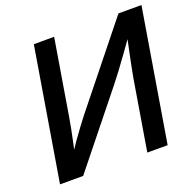

<svg xmlns="http://www.w3.org/2000/svg" viewBox="-127 -860 1007 993"><g transform="rotate(-20 376.0 -364.0)"><path d="M630.9 0H519L583.5 -389.2Q587.4 -410.2 594.2 -444.8Q601.1 -479.5 610.8 -526.1Q620.6 -572.8 632.3 -627.9L648.9 -621.6Q606.9 -563 576.7 -520.8Q546.4 -478.5 522.7 -446.8Q499 -415 476.6 -387.2L166 0H38.6L159.2 -727.5H271L201.7 -309.1Q197.8 -284.7 190.9 -249.5Q184.1 -214.4 175.5 -174.8Q167 -135.3 157.2 -97.2L144.5 -105Q169.4 -146 194.3 -181.6Q219.2 -217.3 241 -246.1Q262.7 -274.9 277.8 -294.4L625 -727.5H751.5Z"/></g></svg>

Font: Inter 18pt Medium
Style: Italic
Weight: 500
Italic angle: -9.3988°
Designer: Rasmus Andersson
Foundry: rsms
Version: Version 4.001;git-66647c0bb